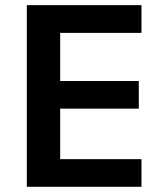

<svg xmlns="http://www.w3.org/2000/svg" viewBox="-20 -718 640 738"><path d="M523.8 0V-106.2H211.3V-300.4H513.5V-406.6H211.3V-591.6H523.8V-698.2H83.1V0Z"/></svg>

Font: Margiela Mono SemiBold
Style: Regular
Weight: 600
Designer: Mike Abbink, Paul van der Laan, Pieter van Rosmalen
Foundry: Bold Monday
Version: Version 2.003 2021